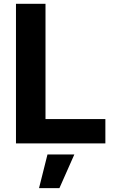

<svg xmlns="http://www.w3.org/2000/svg" viewBox="-20 -747 607 1000"><path d="M63.2 0V-727.3H217V-126.8H528.8V0ZM183.2 233 227.3 57.5H367.2L289.4 233Z"/></svg>

Font: InterMG
Style: Bold
Weight: 700
Designer: Rasmus Andersson
Foundry: rsms
Version: Version 3.019;December 26, 2023;FontCreator 15.0.0.2955 64-b